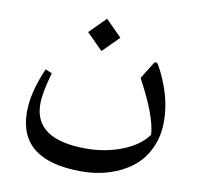

<svg xmlns="http://www.w3.org/2000/svg" viewBox="-74 -479 822 796"><g transform="rotate(10 337.0 -81.0)"><path d="M246.1 -334 314 -266.1 381.8 -334 314 -402.3ZM321.3 143.1C175.3 143.1 102.5 93.3 102.5 -6.8C102.5 -38.1 110.8 -82.5 127.4 -139.6L99.6 -151.4C68.8 -81.5 53.7 -19.5 53.7 35.6C53.7 171.9 142.1 239.7 318.8 239.7C401.4 239.7 476.1 215.8 531.2 172.9C585.9 129.9 620.1 60.5 620.1 -21.5C620.1 -61.5 614.3 -101.6 602.1 -141.6C589.8 -181.6 574.2 -217.8 555.2 -250.5C551.8 -256.3 548.3 -259.3 544.9 -259.3C541.5 -259.3 537.6 -256.3 534.2 -250.5L493.2 -184.6C546.9 -85.4 574.7 -10.7 577.1 39.6C555.2 71.3 520.5 96.2 473.1 115.2C425.8 133.8 375 143.1 321.3 143.1Z"/></g></svg>

Font: Parastoo
Style: Regular
Weight: 400
Foundry: Saber Rastikerdar (saber.rastikerdar@gmail.com)
Version: Version 2.0.1